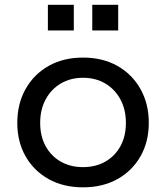

<svg xmlns="http://www.w3.org/2000/svg" viewBox="-20 -792 711 822"><path d="M335.5 10Q251.5 10 188.2 -25.2Q125 -60.5 89.5 -122.8Q54 -185 54 -266Q54 -347.5 89.5 -410.8Q125 -474 188.2 -509.8Q251.5 -545.5 335.5 -545.5Q419.5 -545.5 482.8 -509.8Q546 -474 581.5 -410.8Q617 -347.5 617 -266Q617 -185 581.5 -122.8Q546 -60.5 482.8 -25.2Q419.5 10 335.5 10ZM335.5 -76.5Q389.5 -76.5 430.8 -100Q472 -123.5 495.5 -166Q519 -208.5 519 -266Q519 -323 495.5 -366.5Q472 -410 430.8 -434.5Q389.5 -459 335.5 -459Q281.5 -459 240.2 -434.5Q199 -410 175.5 -366.5Q152 -323 152 -266Q152 -208.5 175.5 -166Q199 -123.5 240.2 -100Q281.5 -76.5 335.5 -76.5ZM185 -771.5H296V-661.5H185ZM375 -771.5H486V-661.5H375Z"/></svg>

Font: Hepta Slab Medium
Style: Regular
Weight: 500
Designer: Michael LaGattuta
Foundry: Michael LaGattuta
Version: Version 1.102